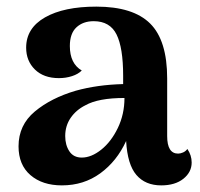

<svg xmlns="http://www.w3.org/2000/svg" viewBox="-20 -550 605 580"><path d="M559 -59Q559 -30 534 -10Q509 10 467 10Q419 10 392 -21.5Q365 -53 361 -124Q333 -63 283 -26.5Q233 10 167 10Q108 10 72 -21Q36 -52 36 -108Q36 -172 85 -213Q134 -254 209 -276Q274 -294 352 -296V-321Q352 -406 332 -446Q312 -486 263 -486Q231 -486 211 -467.5Q191 -449 191 -411Q191 -358 227 -337Q216 -326 197.5 -320Q179 -314 158 -314Q112 -314 85.5 -340Q59 -366 59 -406Q59 -465 116 -497.5Q173 -530 271 -530Q382 -530 433.5 -479Q485 -428 485 -313V-139Q485 -86 518 -86Q525 -86 533 -89.5Q541 -93 546 -100Q559 -81 559 -59ZM356 -254Q277 -254 238 -232Q210 -218 193.5 -194Q177 -170 177 -139Q177 -112 189.5 -93Q202 -74 227 -74Q256 -74 286 -98Q316 -122 336 -163.5Q356 -205 356 -254Z"/></svg>

Font: Arima Madurai Black
Style: Regular
Weight: 900
Designer: Joana Correia and Natanael Gama
Foundry: NDISCOVER
Version: Version 1.019